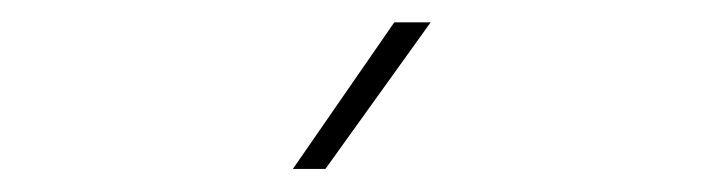

<svg xmlns="http://www.w3.org/2000/svg" viewBox="-20 -760 640 170"><path d="M329.1 -740.2H361.3L268.1 -610.4H239.3Z"/></svg>

Font: TypoPRO Roboto Mono
Style: Regular
Weight: 250
Designer: Google
Version: Version 2.000986; 2015; ttfautohint (v1.3)